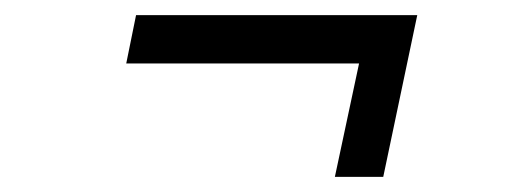

<svg xmlns="http://www.w3.org/2000/svg" viewBox="-20 -409 671 254"><path d="M147 -325 160 -389H532L487 -175H423L455 -325Z"/></svg>

Font: Wix Madefor Text
Style: Italic
Weight: 400
Italic angle: -12°
Designer: Dalton Maag Ltd
Foundry: Dalton Maag Ltd
Version: Version 3.100